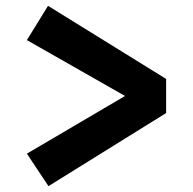

<svg xmlns="http://www.w3.org/2000/svg" viewBox="-20 -648 655 652"><path d="M143.1 -628.2 544.1 -380V-264.1L144.6 -15.9L71.3 -126.2L404.6 -322.1L71.3 -511.8Z"/></svg>

Font: FiraCode Nerd Font
Style: Bold
Weight: 700
Designer: Carrois Corporate, Edenspiekermann AG, Nikita Prokopov
Foundry: Carrois Corporate, Edenspiekermann AG, Nikita Prokopov
Version: Version 6.002;Nerd Fonts 2.1.0